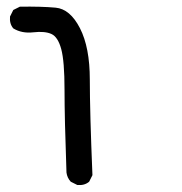

<svg xmlns="http://www.w3.org/2000/svg" viewBox="-20 -433 540 571"><path d="M210 117.2 190.4 107.4Q179.7 95.7 177.7 80.1Q171.9 -81.1 171.9 -166Q171.9 -251 162.1 -287.1Q152.3 -323.2 132.8 -332Q113.3 -340.8 79.1 -336.9Q44.9 -333 19.5 -348.6Q7.8 -362.3 9.8 -383.8L19.5 -403.3L39.1 -413.1Q102.5 -414.1 145.5 -410.2Q188.5 -406.2 217.8 -349.1Q247.1 -292 247.1 -196.3Q247.1 -100.6 254.9 87.9L245.1 107.4Q231.4 119.1 210 117.2Z"/></svg>

Font: JasonHandwriting1
Style: Regular
Weight: 400
Version: Version 1.48.20